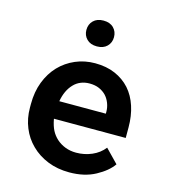

<svg xmlns="http://www.w3.org/2000/svg" viewBox="-113 -839 825 938"><g transform="rotate(15 300.0 -370.0)"><path d="M323.7 9.8Q400.4 9.8 455.8 -20.3Q511.2 -50.3 537.1 -87.9L472.2 -154.8Q448.2 -124 410.6 -107.9Q373 -91.8 331.5 -91.8Q301.3 -91.8 276.1 -101.6Q251 -111.3 231.4 -128.9Q212.9 -146 201.9 -167.5Q190.9 -189 184.6 -222.2V-224.1H547.4V-277.8Q547.4 -335.4 531.7 -383.5Q516.1 -431.6 485.8 -465.8Q455.1 -500 410.9 -519Q366.7 -538.1 309.6 -538.1Q256.3 -538.1 210.2 -518.3Q164.1 -498.5 129.9 -462.9Q95.7 -426.8 76.4 -376.7Q57.1 -326.7 57.1 -265.1V-245.6Q57.1 -191.9 76.2 -145.3Q95.2 -98.6 130.4 -64.5Q165.5 -29.8 214.6 -10Q263.7 9.8 323.7 9.8ZM308.6 -435.5Q336.4 -435.5 357.2 -426.5Q377.9 -417.5 392.6 -402.3Q406.7 -387.2 414.8 -366.2Q422.9 -345.2 422.9 -323.2V-313.5H187.5Q192.4 -341.8 202.9 -364.3Q213.4 -386.7 229 -402.8Q244.1 -418.9 264.4 -427.2Q284.7 -435.5 308.6 -435.5ZM225.1 -684.6Q225.1 -656.7 243.7 -638.2Q262.2 -619.6 294.9 -619.6Q327.6 -619.6 346.2 -638.2Q364.7 -656.7 364.7 -684.6Q364.7 -712.9 346.2 -731.4Q327.6 -750 294.9 -750Q262.2 -750 243.7 -731.4Q225.1 -712.9 225.1 -684.6Z"/></g></svg>

Font: Roboto Mono SemiBold
Style: Regular
Weight: 600
Monospace: yes
Designer: Google
Version: Version 3.000